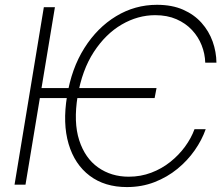

<svg xmlns="http://www.w3.org/2000/svg" viewBox="-20 -757 909 787"><path d="M621.6 -396 613.8 -355H125L133.3 -396ZM867.2 -500H821.3Q820.3 -536.6 806.6 -571.3Q793 -606 767.1 -633.8Q741.2 -661.6 703.4 -678.2Q665.5 -694.8 616.2 -694.8Q544.9 -694.8 479 -656.5Q413.1 -618.2 364.7 -544.2Q316.4 -470.2 298.3 -363.3Q280.8 -255.9 304.7 -182.1Q328.6 -108.4 382.3 -70.6Q436 -32.7 507.8 -32.7Q556.6 -32.7 599.9 -49.1Q643.1 -65.4 678 -93.3Q712.9 -121.1 738.3 -155.8Q763.7 -190.4 777.3 -227.5H823.2Q807.6 -183.1 778.1 -140.9Q748.5 -98.6 707 -64.7Q665.5 -30.8 613.3 -10.5Q561 9.8 500 9.8Q409.2 9.8 347.7 -36.6Q286.1 -83 261.2 -167Q236.3 -251 254.9 -363.3Q272.9 -476.1 325.9 -560.1Q378.9 -644 456.1 -690.7Q533.2 -737.3 623.5 -737.3Q685.1 -737.3 730.5 -717.3Q775.9 -697.3 806.2 -663.3Q836.4 -629.4 851.6 -586.9Q866.7 -544.4 867.2 -500ZM205.1 -727.5 84.5 0H39.6L159.7 -727.5Z"/></svg>

Font: Inter 28pt ExtraLight
Style: Italic
Weight: 250
Italic angle: -9.3988°
Designer: Rasmus Andersson
Foundry: rsms
Version: Version 4.001;git-66647c0bb